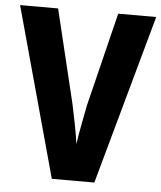

<svg xmlns="http://www.w3.org/2000/svg" viewBox="-52 -759 676 805"><g transform="rotate(5 286.5 -357.0)"><path d="M573 -714H413L316 -320C310 -287 291 -196 286 -154C281 -196 262 -288 255 -320L160 -714H0L196 0H375Z"/></g></svg>

Font: Noto Sans Sinhala UI Condensed ExtraBold
Style: Regular
Weight: 800
Width: 3
Designer: Jelle Bosma - Monotype Design Team
Foundry: Monotype Imaging Inc.
Version: Version 2.006